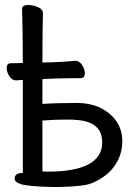

<svg xmlns="http://www.w3.org/2000/svg" viewBox="-20 -732 563 774"><path d="M197 22Q93 20 63 10Q39 2 39 -12Q39 -35 72 -35V-410L45 -408Q28 -408 17.5 -425Q7 -442 7 -458Q7 -477 24 -477L72 -478Q72 -599 69 -696Q69 -712 93 -712Q112 -712 132.5 -703.5Q153 -695 153 -678Q151 -599 151 -480Q225 -481 283 -487Q300 -487 311 -470Q322 -453 322 -437Q322 -417 305 -417Q215 -417 151 -413V-313Q209 -317 289 -317Q370 -317 421.5 -273.5Q473 -230 473 -163Q473 -117 452 -79.5Q431 -42 394 -17Q357 8 323 14Q270 22 197 22ZM171 -40Q392 -40 392 -158Q392 -224 328 -242Q301 -250 250 -250Q198 -250 151 -246V-41Z"/></svg>

Font: LXGW WenKai TC
Style: Bold
Weight: 700
Designer: LXGW / Fontworks Inc.
Foundry: LXGW / Fontworks Inc.
Version: Version 1.330;April 28, 2024